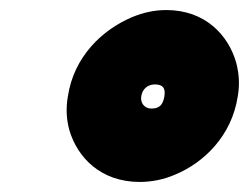

<svg xmlns="http://www.w3.org/2000/svg" viewBox="-20 -778 495 382"><path d="M115 -586C111 -563 112 -541 118 -519C134 -465 180 -416 258 -416C282 -416 306 -421 327 -430C386 -454 441 -508 453 -586C457 -609 456 -630 450 -653C435 -707 389 -758 311 -758C287 -758 265 -753 243 -744C184 -719 127 -666 115 -586ZM261 -586C263 -601 274 -610 288 -610C303 -610 310 -604 307 -586C304 -569 297 -562 281 -562C267 -562 259 -574 261 -586Z"/></svg>

Font: Asimov Print
Style: EIt
Weight: 500
Designer: Google
Version: Version 2.000980; 2014